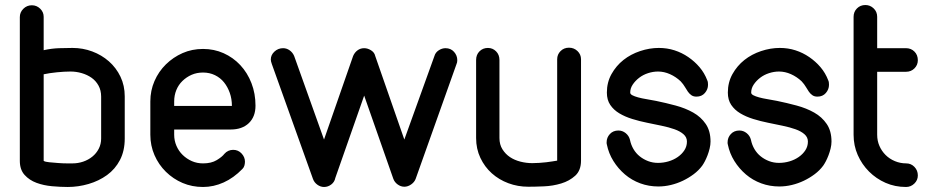

<svg xmlns="http://www.w3.org/2000/svg" viewBox="-20 -745 3702 765"><path d="M477 -193Q477 -144 458 -107.5Q439 -71 406.5 -47.5Q374 -24 333 -12Q292 0 250 0Q221 0 187.5 -3Q154 -6 125.5 -16.5Q97 -27 78 -48Q59 -69 59 -104V-677Q59 -696 73 -710Q87 -724 107 -724Q126 -724 140 -710.5Q154 -697 154 -678V-545Q185 -552 215.5 -553Q246 -554 269 -554Q310 -554 347.5 -540Q385 -526 414 -500.5Q443 -475 460 -439.5Q477 -404 477 -361ZM383 -360Q383 -385 372.5 -404Q362 -423 345 -435Q328 -447 306 -453.5Q284 -460 261 -460Q237 -460 207 -457Q177 -454 154 -449V-104Q160 -100 176.5 -98.5Q193 -97 211.5 -95.5Q230 -94 247 -94H269Q291 -94 311.5 -101Q332 -108 348 -121Q364 -134 373.5 -152.5Q383 -171 383 -193Z M674 -323H770H834H871H891H899H904Q904 -351 895.5 -375Q887 -399 872.5 -417Q858 -435 836.5 -445.5Q815 -456 789 -456Q764 -456 743.5 -447Q723 -438 707 -422.5Q691 -407 682.5 -386Q674 -365 674 -341ZM874 -132Q881 -140 890 -144Q899 -148 909 -148Q929 -148 942.5 -133.5Q956 -119 956 -101Q956 -94 954 -86Q952 -78 946 -72Q911 -36 871 -18Q831 0 789 0Q745 0 707.5 -16Q670 -32 641 -60.5Q612 -89 595.5 -127Q579 -165 579 -208V-341Q579 -384 595.5 -422Q612 -460 641 -488.5Q670 -517 707.5 -533.5Q745 -550 789 -550Q833 -550 871 -533Q909 -516 937.5 -485.5Q966 -455 982 -413.5Q998 -372 998 -324Q998 -280 971.5 -254.5Q945 -229 899 -229H674V-208Q674 -185 683 -164Q692 -143 708 -127.5Q724 -112 744.5 -103Q765 -94 789 -94Q822 -94 843.5 -107Q865 -120 874 -132Z M1063 -490Q1059 -501 1059 -508Q1059 -526 1073.5 -539.5Q1088 -553 1108 -553Q1122 -553 1134 -544.5Q1146 -536 1152 -522L1271 -189L1387 -522Q1393 -536 1404.5 -544.5Q1416 -553 1431 -553Q1445 -553 1458.5 -544.5Q1472 -536 1475 -522L1591 -189L1711 -522Q1715 -536 1728 -544.5Q1741 -553 1755 -553Q1776 -553 1789 -538.5Q1802 -524 1802 -505Q1802 -496 1799 -490L1636 -32Q1631 -19 1618 -10Q1605 -1 1591 -1Q1577 -1 1564.5 -10Q1552 -19 1547 -33L1431 -364L1316 -36Q1313 -20 1300 -10Q1287 0 1271 0Q1257 0 1244.5 -9Q1232 -18 1227 -32Z M2200 -509Q2200 -528 2213.5 -541.5Q2227 -555 2247 -555Q2267 -555 2281 -541.5Q2295 -528 2295 -509V-105Q2295 -66 2272 -45Q2249 -24 2216 -14Q2183 -4 2147 -2.5Q2111 -1 2085 -1Q2043 -1 2005.5 -15Q1968 -29 1939.5 -54.5Q1911 -80 1894 -116Q1877 -152 1877 -195V-506Q1877 -527 1890.5 -540.5Q1904 -554 1924 -554Q1943 -554 1956.5 -540.5Q1970 -527 1970 -506V-195Q1970 -169 1982 -150Q1994 -131 2012 -119Q2030 -107 2053.5 -101Q2077 -95 2101 -95Q2114 -95 2128.5 -96Q2143 -97 2156.5 -98.5Q2170 -100 2181.5 -102Q2193 -104 2200 -105Z M2798 -425Q2800 -421 2800.5 -416Q2801 -411 2801 -407Q2801 -389 2788.5 -374.5Q2776 -360 2755 -360Q2743 -360 2735 -365.5Q2727 -371 2721 -379.5Q2715 -388 2709 -398.5Q2703 -409 2692 -421Q2673 -439 2649.5 -449.5Q2626 -460 2602 -460Q2582 -460 2562 -453.5Q2542 -447 2526.5 -435Q2511 -423 2501 -408Q2491 -393 2491 -376Q2491 -370 2499.5 -365.5Q2508 -361 2522.5 -357Q2537 -353 2555.5 -350Q2574 -347 2594 -343Q2633 -335 2672 -324.5Q2711 -314 2742 -296.5Q2773 -279 2792 -251Q2811 -223 2811 -181Q2811 -168 2807.5 -153.5Q2804 -139 2799 -126Q2794 -113 2788.5 -102.5Q2783 -92 2778 -85Q2764 -66 2744 -51Q2724 -36 2701 -25Q2678 -14 2653 -8Q2628 -2 2603 -2Q2565 -2 2531 -14.5Q2497 -27 2470 -50Q2443 -73 2424 -103.5Q2405 -134 2398 -169Q2397 -171 2397 -174V-178Q2397 -197 2410 -211Q2423 -225 2444 -225Q2460 -225 2473 -214.5Q2486 -204 2490 -188Q2494 -168 2504 -151Q2514 -134 2529 -122Q2544 -110 2562.5 -103Q2581 -96 2602 -96Q2623 -96 2643.5 -102Q2664 -108 2680.5 -119.5Q2697 -131 2707 -146.5Q2717 -162 2717 -181Q2717 -198 2703.5 -210Q2690 -222 2667.5 -230Q2645 -238 2616 -244L2558 -256Q2528 -262 2499 -271Q2470 -280 2447.5 -293.5Q2425 -307 2411.5 -327Q2398 -347 2398 -376Q2398 -417 2416.5 -450Q2435 -483 2464 -506Q2493 -529 2530.5 -541.5Q2568 -554 2605 -554Q2638 -554 2667.5 -544.5Q2697 -535 2722.5 -517.5Q2748 -500 2767.5 -477Q2787 -454 2798 -425Z M3280 -425Q3282 -421 3282.5 -416Q3283 -411 3283 -407Q3283 -389 3270.5 -374.5Q3258 -360 3237 -360Q3225 -360 3217 -365.5Q3209 -371 3203 -379.5Q3197 -388 3191 -398.5Q3185 -409 3174 -421Q3155 -439 3131.5 -449.5Q3108 -460 3084 -460Q3064 -460 3044 -453.5Q3024 -447 3008.5 -435Q2993 -423 2983 -408Q2973 -393 2973 -376Q2973 -370 2981.5 -365.5Q2990 -361 3004.5 -357Q3019 -353 3037.5 -350Q3056 -347 3076 -343Q3115 -335 3154 -324.5Q3193 -314 3224 -296.5Q3255 -279 3274 -251Q3293 -223 3293 -181Q3293 -168 3289.5 -153.5Q3286 -139 3281 -126Q3276 -113 3270.5 -102.5Q3265 -92 3260 -85Q3246 -66 3226 -51Q3206 -36 3183 -25Q3160 -14 3135 -8Q3110 -2 3085 -2Q3047 -2 3013 -14.5Q2979 -27 2952 -50Q2925 -73 2906 -103.5Q2887 -134 2880 -169Q2879 -171 2879 -174V-178Q2879 -197 2892 -211Q2905 -225 2926 -225Q2942 -225 2955 -214.5Q2968 -204 2972 -188Q2976 -168 2986 -151Q2996 -134 3011 -122Q3026 -110 3044.5 -103Q3063 -96 3084 -96Q3105 -96 3125.5 -102Q3146 -108 3162.5 -119.5Q3179 -131 3189 -146.5Q3199 -162 3199 -181Q3199 -198 3185.5 -210Q3172 -222 3149.5 -230Q3127 -238 3098 -244L3040 -256Q3010 -262 2981 -271Q2952 -280 2929.5 -293.5Q2907 -307 2893.5 -327Q2880 -347 2880 -376Q2880 -417 2898.5 -450Q2917 -483 2946 -506Q2975 -529 3012.5 -541.5Q3050 -554 3087 -554Q3120 -554 3149.5 -544.5Q3179 -535 3204.5 -517.5Q3230 -500 3249.5 -477Q3269 -454 3280 -425Z M3381 -678Q3381 -698 3394.5 -711.5Q3408 -725 3428 -725Q3447 -725 3461 -711.5Q3475 -698 3475 -678V-553H3590Q3610 -553 3623.5 -539.5Q3637 -526 3637 -505Q3637 -486 3623.5 -472.5Q3610 -459 3590 -459H3475V-208Q3475 -184 3484 -163.5Q3493 -143 3508.5 -127.5Q3524 -112 3545.5 -103Q3567 -94 3591 -94Q3610 -94 3623.5 -80Q3637 -66 3637 -46Q3637 -27 3623 -13.5Q3609 0 3590 0Q3546 0 3508.5 -16.5Q3471 -33 3442.5 -61.5Q3414 -90 3397.5 -127.5Q3381 -165 3381 -208Z"/></svg>

Font: VDS
Style: Regular
Weight: 400
Designer: artmaker
Foundry: artmaker
Version: Version 1.000 2009 initial release